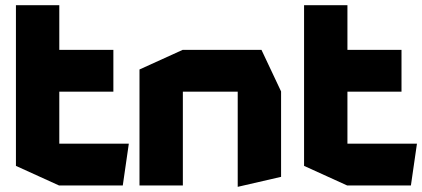

<svg xmlns="http://www.w3.org/2000/svg" viewBox="-20 -710 1616 735"><path d="M41 -359V-690H207V-519L42 -359ZM42 -359 207 -519H414V-359ZM206 0 41 -75V-359H207V0ZM207 0V-160H473V-159L450 0Z M514 0V-444L679 -519H680V0ZM890 5V-359H1056V-33L891 5ZM680 -359V-519H981L1056 -360V-359Z M1144 -359V-690H1310V-519L1145 -359ZM1145 -359 1310 -519H1517V-359ZM1309 0 1144 -75V-359H1310V0ZM1310 0V-160H1576V-159L1553 0Z"/></svg>

Font: Foldit
Style: Bold
Weight: 700
Version: Version 1.003